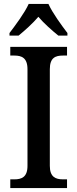

<svg xmlns="http://www.w3.org/2000/svg" viewBox="-20 -951 391 971"><path d="M28 -784V-771H74C106 -797 146 -833 174 -866C202 -833 244 -796 275 -771H321V-784C292 -822 245 -886 225 -931H125C105 -886 57 -822 28 -784ZM32 0H319V-44H298C261 -44 232 -56 232 -112V-601C232 -659 260 -670 298 -670H319V-714H32V-670H53C89 -670 119 -659 119 -601V-112C119 -55 89 -44 53 -44H32Z"/></svg>

Font: Noto Serif Myanmar SemiCondensed Medium
Style: Regular
Weight: 500
Width: 4
Designer: Ben Mitchell and the Monotype Design Team
Foundry: Monotype Imaging Inc.
Version: Version 2.106